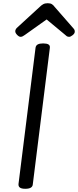

<svg xmlns="http://www.w3.org/2000/svg" viewBox="-20 -1160 485 1194"><path d="M137 14Q115 14 104.5 7Q94 0 95 -15L201 -863Q203 -877 214.5 -883.5Q226 -890 248 -890Q271 -890 281.5 -883.5Q292 -877 290 -862L184 -14Q183 0 171.5 7Q160 14 137 14ZM108 -931Q98 -931 86.5 -943Q75 -955 75 -965Q75 -971 77 -975.5Q79 -980 83 -985L228 -1118Q238 -1128 249 -1134Q260 -1140 277 -1140Q294 -1140 303.5 -1133.5Q313 -1127 320 -1117L438 -982Q443 -976 444 -971.5Q445 -967 445 -963Q445 -952 432 -941.5Q419 -931 410 -931Q401 -931 395 -935Q389 -939 382 -946L270 -1039L135 -943Q128 -938 121.5 -934.5Q115 -931 108 -931Z"/></svg>

Font: Playwrite GB J
Style: Italic
Weight: 400
Italic angle: -7.01216°
Designer: Veronika Burian, José Scaglione
Foundry: TypeTogether
Version: Version 1.002